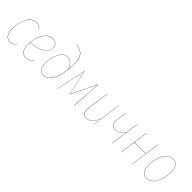

<svg xmlns="http://www.w3.org/2000/svg" viewBox="237 -1929 3135 3135"><g transform="rotate(45 1804.5 -362.0)"><path d="M274.4 -527.3Q337.4 -527.3 376 -477.1L372.6 -475.1Q335.9 -523.4 273.9 -523.4Q208.5 -523.4 159.4 -473.4Q110.4 -423.3 85.9 -344.5Q61.5 -265.6 61.5 -172.4Q61.5 -86.9 94.5 -40.8Q127.4 5.4 186.5 5.4Q219.2 5.4 245.8 -7.8Q272.5 -21 299.8 -46.4L302.7 -43.9Q246.1 9.3 186.5 9.3Q125.5 9.3 91.3 -38.1Q57.1 -85.4 57.1 -172.4Q57.1 -242.2 72 -305.9Q86.9 -369.6 114 -419.2Q141.1 -468.8 182.6 -498Q224.1 -527.3 274.4 -527.3Z M758.3 -421.9Q758.3 -381.8 741 -349.1Q723.6 -316.4 693.8 -293.7Q664.1 -271 621.8 -254.6Q579.6 -238.3 532 -229.7Q484.4 -221.2 428.7 -217.8Q426.3 -187.5 426.3 -166Q426.3 -83 458 -38.8Q489.7 5.4 547.4 5.4Q585 5.4 615.7 -8.8Q646.5 -22.9 681.6 -53.2L683.6 -50.3Q647.5 -19.5 616.5 -5.1Q585.4 9.3 547.4 9.3Q487.8 9.3 455.1 -35.6Q422.4 -80.6 422.4 -165.5Q422.4 -203.6 427.7 -243.2Q433.1 -282.7 443.8 -324Q454.6 -365.2 472.9 -401.4Q491.2 -437.5 515.4 -465.8Q539.6 -494.1 573.5 -510.7Q607.4 -527.3 647.5 -527.3Q696.8 -527.3 727.5 -499.5Q758.3 -471.7 758.3 -421.9ZM647.5 -523.4Q606 -523.4 571 -505.1Q536.1 -486.8 512.2 -456.8Q488.3 -426.8 470.2 -386.7Q452.1 -346.7 442.6 -305.7Q433.1 -264.6 428.7 -221.2Q498.5 -225.1 555.9 -238.5Q613.3 -252 658.7 -275.4Q704.1 -298.8 729.2 -336.2Q754.4 -373.5 754.4 -421.9Q754.4 -470.2 724.9 -496.8Q695.3 -523.4 647.5 -523.4Z M958.5 9.3Q899.4 9.3 868.4 -35.6Q837.4 -80.6 837.4 -159.7Q837.4 -203.1 844.2 -247.6Q851.1 -292 866.5 -335.4Q881.8 -378.9 903.8 -412.6Q925.8 -446.3 958.7 -467Q991.7 -487.8 1030.8 -487.8Q1081.5 -487.8 1116.2 -453.6Q1150.9 -419.4 1176.8 -358.9Q1183.1 -423.8 1183.1 -496.6Q1183.1 -544.4 1174.1 -581.3Q1165 -618.2 1144 -649.7Q1123 -681.2 1084.7 -701.7Q1046.4 -722.2 990.7 -730.5L992.2 -734.4Q1047.9 -725.6 1086.7 -705.1Q1125.5 -684.6 1147.2 -652.8Q1168.9 -621.1 1178.2 -583.5Q1187.5 -545.9 1187.5 -496.6Q1187.5 -373.5 1169.7 -276.1Q1151.9 -178.7 1120.6 -116.9Q1089.4 -55.2 1048.1 -22.9Q1006.8 9.3 958.5 9.3ZM958.5 5.4Q1018.1 5.4 1064.5 -43Q1110.8 -91.3 1138.2 -170.7Q1165.5 -250 1175.3 -353Q1149.4 -414.6 1115 -449.2Q1080.6 -483.9 1030.8 -483.9Q991.7 -483.9 959.2 -463.1Q926.8 -442.4 905.5 -409.2Q884.3 -376 869.4 -333Q854.5 -290 847.9 -246.3Q841.3 -202.6 841.3 -159.7Q841.3 -82 871.1 -38.3Q900.9 5.4 958.5 5.4Z M1699.7 -517.1 1664.6 0H1660.2L1692.9 -469.2Q1694.8 -502 1696.8 -512.7L1483.4 -80.1H1479.5L1385.7 -513.2Q1383.8 -502.4 1377.4 -472.7L1278.3 0H1274.4L1383.8 -517.1H1388.2L1481.4 -84.5L1694.8 -517.1Z M1949.2 9.3Q1896 9.3 1871.1 -30.5Q1846.2 -70.3 1856 -140.1L1908.2 -517.1H1912.1L1860.4 -140.1Q1851.1 -71.8 1874.8 -33.2Q1898.4 5.4 1949.2 5.4Q2004.4 5.4 2049.6 -39.6Q2094.7 -84.5 2127.9 -166L2176.8 -517.1H2180.7L2108.4 0H2105L2127.9 -158.2Q2095.2 -78.6 2049.8 -34.7Q2004.4 9.3 1949.2 9.3Z M2610.8 -517.1 2539.1 0H2534.7L2576.7 -295.9Q2507.8 -189.5 2414.6 -189.5Q2361.8 -189.5 2336.2 -223.1Q2310.5 -256.8 2318.8 -316.4L2346.2 -517.1H2350.1L2322.8 -316.4Q2314.9 -258.8 2339.4 -226.1Q2363.8 -193.4 2415 -193.4Q2507.8 -193.4 2577.1 -301.8L2606.9 -517.1Z M3008.3 0 3046.4 -270H2783.7L2745.6 0H2741.7L2813.5 -517.1H2817.9L2783.7 -273.9H3046.4L3080.6 -517.1H3084.5L3012.2 0Z M3335 9.3Q3272.9 9.3 3239.7 -38.1Q3206.5 -85.4 3206.5 -170.4Q3206.5 -208 3211.9 -247.6Q3217.3 -287.1 3227.8 -327.6Q3238.3 -368.2 3256.3 -403.8Q3274.4 -439.5 3297.9 -467.3Q3321.3 -495.1 3354 -511.2Q3386.7 -527.3 3424.8 -527.3Q3486.3 -527.3 3519.5 -480.7Q3552.7 -434.1 3552.7 -349.6Q3552.7 -304.7 3545.7 -257.6Q3538.6 -210.4 3522 -162.1Q3505.4 -113.8 3481.2 -76.2Q3457 -38.6 3418.9 -14.6Q3380.9 9.3 3335 9.3ZM3335 5.4Q3380.4 5.4 3417.7 -18.3Q3455.1 -42 3478.8 -79.3Q3502.4 -116.7 3518.8 -164.6Q3535.2 -212.4 3542 -258.8Q3548.8 -305.2 3548.8 -349.6Q3548.8 -432.6 3516.6 -478Q3484.4 -523.4 3424.8 -523.4Q3379.9 -523.4 3342.8 -500.5Q3305.7 -477.5 3281.7 -440.7Q3257.8 -403.8 3241.2 -356.4Q3224.6 -309.1 3217.5 -262.5Q3210.4 -215.8 3210.4 -170.4Q3210.4 -86.9 3242.7 -40.8Q3274.9 5.4 3335 5.4Z"/></g></svg>

Font: Fira Sans Compressed Four
Style: Italic
Weight: 100
Width: 3
Italic angle: -8°
Designer: Carrois Corporate & Edenspiekermann AG
Foundry: Carrois Corporate GbR & Edenspiekermann AG
Version: Version 4.203;PS 004.203;hotconv 1.0.88;makeotf.lib2.5.64775